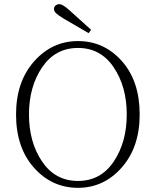

<svg xmlns="http://www.w3.org/2000/svg" viewBox="-20 -886 746 921"><path d="M182 -563Q119 -470 119 -337Q119 -204 182 -111Q245 -18 354 -18Q463 -18 525.5 -111Q588 -204 588 -337Q588 -470 525.5 -563Q463 -656 354 -656Q245 -656 182 -563ZM354 -689Q479 -689 564.5 -593Q650 -497 650 -337Q650 -180 564 -82.5Q478 15 354 15Q229 15 143 -81.5Q57 -178 57 -337Q57 -494 143.5 -591.5Q230 -689 354 -689ZM417 -743 405 -727 285 -797Q259 -813 249 -822.5Q239 -832 239 -843Q239 -853 246.5 -859.5Q254 -866 265 -866Q281 -866 314 -836Z"/></svg>

Font: TypoPRO Source Serif Pro
Style: Regular
Weight: 300
Designer: Frank Grießhammer
Foundry: Adobe Systems Incorporated
Version: Version 1.017;PS (version unavailable);hotconv 1.0.79;makeot